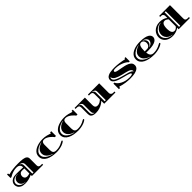

<svg xmlns="http://www.w3.org/2000/svg" viewBox="822 -3326 5953 5953"><g transform="rotate(-45 3798.5 -349.0)"><path d="M337 22Q236 22 175 -8.5Q114 -39 87 -87Q60 -135 60 -187Q60 -238 88 -284.5Q116 -331 177 -360.5Q238 -390 337 -390Q403 -390 454.5 -389Q506 -388 550.5 -386.5Q595 -385 639 -383V-386Q639 -404 634.5 -427.5Q630 -451 614.5 -473.5Q599 -496 567 -510.5Q535 -525 479 -525Q413 -525 351.5 -507.5Q290 -490 242.5 -467Q195 -444 168 -425H127V-579H169Q171 -571 175.5 -553.5Q180 -536 183 -527Q279 -556 382 -568Q485 -580 606 -580Q732 -580 814 -567.5Q896 -555 936 -521Q976 -487 976 -423V-132Q976 -83 1002.5 -63Q1029 -43 1066 -43H1132V0H639V-52Q570 -17 490.5 2.5Q411 22 337 22ZM701 -43H752V-409Q752 -429 743.5 -452.5Q735 -476 708.5 -496.5Q682 -517 628 -528L626 -521Q659 -508 675 -488.5Q691 -469 696 -448Q701 -427 701 -409ZM369 -8V-14Q308 -14 266.5 -39.5Q225 -65 204 -105Q183 -145 183 -187Q183 -228 203.5 -266.5Q224 -305 266 -330Q308 -355 370 -355V-361Q285 -361 228 -335.5Q171 -310 143 -270.5Q115 -231 115 -187Q115 -142 143.5 -101Q172 -60 228.5 -34Q285 -8 369 -8ZM417 -207Q417 -178 428.5 -151.5Q440 -125 465.5 -108.5Q491 -92 531 -92Q580 -92 639 -113V-332Q611 -334 584 -334.5Q557 -335 532 -335Q493 -335 467.5 -315.5Q442 -296 429.5 -267Q417 -238 417 -207Z M1718 22Q1616 22 1525 5Q1434 -12 1363.5 -48.5Q1293 -85 1252.5 -142Q1212 -199 1212 -278Q1212 -343 1240 -392Q1268 -441 1315.5 -476.5Q1363 -512 1424 -535Q1485 -558 1551.5 -568.5Q1618 -579 1683 -579Q1770 -579 1849 -560Q1928 -541 1993 -518V-558H2046V-350H1995Q1981 -371 1951.5 -402.5Q1922 -434 1882.5 -464.5Q1843 -495 1798 -515.5Q1753 -536 1706 -536Q1645 -536 1623 -501.5Q1601 -467 1601 -415V-185Q1601 -102 1632 -64Q1663 -26 1743 -26Q1814 -26 1869 -40.5Q1924 -55 1964 -74.5Q2004 -94 2028.5 -108.5Q2053 -123 2062 -123Q2068 -123 2076.5 -119Q2085 -115 2085 -103Q2085 -92 2068 -78Q2051 -64 2024 -49.5Q1997 -35 1966 -23Q1912 -2 1845 10Q1778 22 1718 22ZM1574 -20 1576 -30Q1508 -50 1455.5 -85.5Q1403 -121 1373 -169.5Q1343 -218 1343 -278Q1343 -339 1373 -387Q1403 -435 1456 -470Q1509 -505 1577 -525L1575 -534Q1487 -515 1419.5 -478Q1352 -441 1313.5 -390.5Q1275 -340 1275 -278Q1275 -216 1313.5 -165Q1352 -114 1419.5 -77.5Q1487 -41 1574 -20Z M2661 22Q2559 22 2468 5Q2377 -12 2306.5 -48.5Q2236 -85 2195.5 -142Q2155 -199 2155 -278Q2155 -343 2183 -392Q2211 -441 2258.5 -476.5Q2306 -512 2367 -535Q2428 -558 2494.5 -568.5Q2561 -579 2626 -579Q2713 -579 2792 -560Q2871 -541 2936 -518V-558H2989V-350H2938Q2924 -371 2894.5 -402.5Q2865 -434 2825.5 -464.5Q2786 -495 2741 -515.5Q2696 -536 2649 -536Q2588 -536 2566 -501.5Q2544 -467 2544 -415V-185Q2544 -102 2575 -64Q2606 -26 2686 -26Q2757 -26 2812 -40.5Q2867 -55 2907 -74.5Q2947 -94 2971.5 -108.5Q2996 -123 3005 -123Q3011 -123 3019.5 -119Q3028 -115 3028 -103Q3028 -92 3011 -78Q2994 -64 2967 -49.5Q2940 -35 2909 -23Q2855 -2 2788 10Q2721 22 2661 22ZM2517 -20 2519 -30Q2451 -50 2398.5 -85.5Q2346 -121 2316 -169.5Q2286 -218 2286 -278Q2286 -339 2316 -387Q2346 -435 2399 -470Q2452 -505 2520 -525L2518 -534Q2430 -515 2362.5 -478Q2295 -441 2256.5 -390.5Q2218 -340 2218 -278Q2218 -216 2256.5 -165Q2295 -114 2362.5 -77.5Q2430 -41 2517 -20Z M3433 22Q3375 22 3327.5 10Q3280 -2 3252 -36Q3224 -70 3224 -136V-426Q3224 -476 3197.5 -495.5Q3171 -515 3134 -515H3068V-558H3520V-225Q3520 -201 3527 -172.5Q3534 -144 3557.5 -123.5Q3581 -103 3629 -103Q3683 -103 3731 -130.5Q3779 -158 3809 -192V-426Q3809 -476 3782.5 -495.5Q3756 -515 3719 -515H3653V-558H4146V-132Q4146 -96 4172.5 -69.5Q4199 -43 4236 -43H4302V0H3809V-129Q3776 -95 3721.5 -60Q3667 -25 3594.5 -1.5Q3522 22 3433 22ZM3390 -13 3391 -21Q3367 -33 3352.5 -60Q3338 -87 3338 -136V-426Q3338 -470 3305 -494Q3272 -518 3219 -528L3217 -521Q3249 -510 3268 -487Q3287 -464 3287 -426V-136Q3287 -76 3315.5 -48.5Q3344 -21 3390 -13ZM3872 -43H3923V-426Q3923 -470 3890 -494Q3857 -518 3804 -528L3802 -521Q3834 -510 3853 -487Q3872 -464 3872 -426Z M4944 22Q4843 22 4738 7.5Q4633 -7 4517 -45L4495 4H4452V-240H4495Q4512 -194 4554 -154Q4596 -114 4656 -83.5Q4716 -53 4788.5 -36Q4861 -19 4940 -19Q4971 -19 5001 -22Q5031 -25 5051.5 -33.5Q5072 -42 5072 -58Q5072 -78 5038.5 -94Q5005 -110 4950 -125Q4895 -140 4828.5 -156.5Q4762 -173 4696 -193.5Q4630 -214 4575 -240.5Q4520 -267 4486.5 -303Q4453 -339 4453 -386Q4453 -439 4478 -473Q4503 -507 4544.5 -527Q4586 -547 4636.5 -556.5Q4687 -566 4740 -568.5Q4793 -571 4839 -571Q4881 -571 4934 -566.5Q4987 -562 5043 -554.5Q5099 -547 5150.5 -537.5Q5202 -528 5242 -518Q5245 -527 5249 -536.5Q5253 -546 5256 -554H5299V-370H5257Q5242 -392 5202.5 -419.5Q5163 -447 5105 -472.5Q5047 -498 4977 -514.5Q4907 -531 4831 -531Q4789 -531 4760 -522.5Q4731 -514 4731 -488Q4731 -464 4763.5 -449Q4796 -434 4849 -424Q4902 -414 4966 -403Q5030 -392 5094 -376.5Q5158 -361 5211 -336Q5264 -311 5296.5 -272Q5329 -233 5329 -175Q5329 -105 5281.5 -61.5Q5234 -18 5147.5 2Q5061 22 4944 22ZM5162 -67 5170 -68Q5170 -112 5142.5 -140Q5115 -168 5068.5 -185.5Q5022 -203 4964 -216Q4906 -229 4844 -244Q4785 -258 4730.5 -276Q4676 -294 4632 -317.5Q4588 -341 4561 -371.5Q4534 -402 4531 -442H4524Q4510 -414 4510 -391Q4510 -345 4556 -308.5Q4602 -272 4696.5 -239.5Q4791 -207 4936 -171Q4996 -157 5037.5 -143.5Q5079 -130 5109 -112.5Q5139 -95 5162 -67Z M5991 22Q5887 22 5793.5 5Q5700 -12 5628 -48.5Q5556 -85 5515 -142Q5474 -199 5474 -278Q5474 -343 5501.5 -392Q5529 -441 5576.5 -476.5Q5624 -512 5684.5 -535Q5745 -558 5811 -568.5Q5877 -579 5941 -579Q6061 -579 6140 -563Q6219 -547 6264.5 -519.5Q6310 -492 6328.5 -458.5Q6347 -425 6347 -389Q6347 -354 6328.5 -320.5Q6310 -287 6266 -259.5Q6222 -232 6145 -215.5Q6068 -199 5950 -199H5849Q5859 -111 5897 -68.5Q5935 -26 6011 -26Q6084 -26 6141.5 -40.5Q6199 -55 6241 -74.5Q6283 -94 6309 -108.5Q6335 -123 6344 -123Q6350 -123 6358.5 -119Q6367 -115 6367 -103Q6367 -92 6349 -78Q6331 -64 6303 -49.5Q6275 -35 6243 -23Q6188 -2 6120 10Q6052 22 5991 22ZM6047 -252Q6116 -273 6152 -314.5Q6188 -356 6188 -402Q6188 -447 6150.5 -486.5Q6113 -526 6042 -545L6040 -537Q6088 -516 6112.5 -479.5Q6137 -443 6137 -402Q6137 -362 6113.5 -323Q6090 -284 6044 -261ZM5845 -279Q5845 -268 5845 -259H5950Q5990 -259 6017.5 -280Q6045 -301 6059.5 -333.5Q6074 -366 6074 -402Q6074 -436 6061 -466.5Q6048 -497 6023.5 -516.5Q5999 -536 5962 -536Q5898 -536 5871.5 -471.5Q5845 -407 5845 -279ZM5836 -20 5838 -30Q5770 -50 5717.5 -85.5Q5665 -121 5635 -169.5Q5605 -218 5605 -278Q5605 -339 5635 -387Q5665 -435 5718 -470Q5771 -505 5839 -525L5837 -534Q5749 -515 5681.5 -478Q5614 -441 5575.5 -390.5Q5537 -340 5537 -278Q5537 -216 5575.5 -165Q5614 -114 5681.5 -77.5Q5749 -41 5836 -20Z M6801 22Q6714 22 6649 -1.5Q6584 -25 6541.5 -65.5Q6499 -106 6478 -157Q6457 -208 6457 -262Q6457 -321 6480.5 -377.5Q6504 -434 6549.5 -479.5Q6595 -525 6662.5 -552.5Q6730 -580 6818 -580Q6887 -580 6954.5 -560.5Q7022 -541 7074 -497V-588Q7074 -624 7050.5 -650.5Q7027 -677 6994 -677H6940V-720H7412V-132Q7412 -83 7438 -63Q7464 -43 7501 -43H7567V0H7074V-68Q7042 -40 6996.5 -20Q6951 0 6900.5 11Q6850 22 6801 22ZM7136 -43H7187V-677H7136ZM6814 -10 6816 -18Q6733 -27 6679 -63.5Q6625 -100 6598.5 -152.5Q6572 -205 6572 -263Q6572 -323 6599.5 -379.5Q6627 -436 6681 -478.5Q6735 -521 6814 -535L6812 -545Q6717 -532 6652 -488Q6587 -444 6553.5 -384.5Q6520 -325 6520 -262Q6520 -202 6552 -147.5Q6584 -93 6649.5 -55.5Q6715 -18 6814 -10ZM6950 -54Q6991 -54 7023 -77.5Q7055 -101 7074 -131V-432Q7066 -443 7047.5 -458Q7029 -473 7004 -484.5Q6979 -496 6950 -496Q6902 -496 6875 -466Q6848 -436 6837 -383Q6826 -330 6826 -262Q6826 -159 6858.5 -106.5Q6891 -54 6950 -54Z"/></g></svg>

Font: Diplomata
Style: Regular
Weight: 400
Designer: Eduardo Rodriguez Tunni
Foundry: Eduardo Rodriguez Tunni
Version: Version 1.002; ttfautohint (v1.8.4.7-5d5b);gftools[0.9.23]